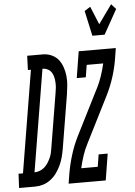

<svg xmlns="http://www.w3.org/2000/svg" viewBox="-121 -1029 757 1077"><g transform="rotate(-5 257.0 -491.0)"><path d="M-58 0 -54 -80H-29L66 -655H49L52 -735H144Q170 -734 192.5 -723Q215 -712 229 -693.5Q243 -675 251 -651Q259 -627 261.5 -601.5Q264 -576 261.5 -550Q259 -524 255 -498L205 -196Q201 -173 195 -150.5Q189 -128 178.5 -105.5Q168 -83 154 -63.5Q140 -44 119.5 -28.5Q99 -13 76.5 -6.5Q54 0 31 0ZM36 -80Q50 -80 65 -85.5Q80 -91 91.5 -101Q103 -111 111.5 -124Q120 -137 126.5 -151Q133 -165 136.5 -179.5Q140 -194 142 -209L192 -511Q195 -527 196.5 -542.5Q198 -558 197 -573.5Q196 -589 192.5 -603.5Q189 -618 181.5 -629.5Q174 -641 160.5 -648Q147 -655 131 -655ZM426 -815 395 -957 428 -978 470 -876 546 -982 572 -953 495 -815ZM221 0 230 -56Q239 -108 255 -160Q271 -212 296 -262L424 -516V-517H425Q442 -551 453.5 -585.5Q465 -620 473 -655H380L369 -586H318L342 -735H551L542 -679Q534 -627 517.5 -575Q501 -523 476 -473L348 -219Q330 -185 318.5 -150Q307 -115 299 -80H392L403 -149H454L430 0Z"/></g></svg>

Font: Iosevka Curly Slab Medium
Style: Italic
Weight: 500
Italic angle: -9°
Monospace: yes
Designer: Belleve Invis
Foundry: Belleve Invis
Version: Version 22.1.2; ttfautohint (v1.8.4)